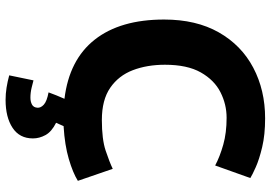

<svg xmlns="http://www.w3.org/2000/svg" viewBox="-161 -588 970 688"><g transform="rotate(90 324.0 -244.0)"><path d="M338 221Q316 221 294 217.5Q272 214 250 208L268 121Q275 123 293.5 127.5Q312 132 330 132Q344 132 354.5 126.5Q365 121 366 107Q367 95 355 84Q343 73 311 67Q315 55 321.5 39.5Q328 24 334 10Q194 -7 122 -98.5Q50 -190 50 -347Q50 -462 96 -543Q142 -624 222.5 -666.5Q303 -709 404 -709Q463 -709 507 -698.5Q551 -688 579 -675.5Q607 -663 618 -656L573 -530Q541 -547 498.5 -559Q456 -571 402 -571Q354 -571 310.5 -549Q267 -527 239.5 -478.5Q212 -430 212 -350Q212 -286 231.5 -235Q251 -184 294.5 -154Q338 -124 410 -124Q479 -124 519.5 -137.5Q560 -151 585 -163L628 -38Q599 -20 549.5 -5.5Q500 9 434 13H432Q429 20 426 26.5Q423 33 420 40Q452 56 464 78Q476 100 476 123Q476 171 438 196Q400 221 338 221Z"/></g></svg>

Font: Ubuntu Sans ExtraBold
Style: Regular
Weight: 800
Designer: Dalton Maag Ltd
Foundry: Dalton Maag Ltd
Version: Version 1.006; ttfautohint (v1.8.4.7-5d5b)